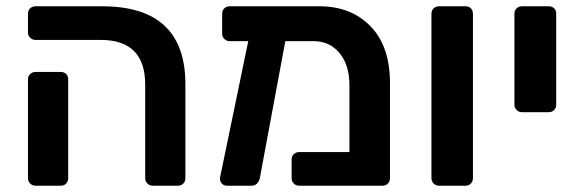

<svg xmlns="http://www.w3.org/2000/svg" viewBox="-20 -591 1853 611"><path d="M466 0Q456 0 449 -7Q442 -14 442 -24V-322Q442 -464 300 -464H93Q83 -464 76 -471Q69 -478 69 -488V-547Q69 -558 76 -564.5Q83 -571 93 -571H305Q570 -571 570 -323V-24Q570 -14 563.5 -7Q557 0 546 0ZM93 0Q83 0 76 -7Q69 -14 69 -24V-338Q69 -349 76 -355.5Q83 -362 93 -362H173Q184 -362 190.5 -355.5Q197 -349 197 -338V-24Q197 -14 190.5 -7Q184 0 173 0Z M997 -571Q1097 -571 1159 -507.5Q1221 -444 1221 -327V-24Q1221 -14 1214.5 -7Q1208 0 1197 0H932Q922 0 915 -7Q908 -14 908 -24V-83Q908 -94 915 -100.5Q922 -107 932 -107H1092V-320Q1092 -384 1060.5 -422Q1029 -460 979 -460H888L807 -25Q805 -14 798 -7Q791 0 781 0H702Q692 0 685.5 -7.5Q679 -15 680 -25L770 -460H711Q701 -460 694 -467Q687 -474 687 -484V-547Q687 -558 694 -564.5Q701 -571 711 -571Z M1377 0Q1367 0 1360 -7Q1353 -14 1353 -24V-547Q1353 -558 1360 -564.5Q1367 -571 1377 -571H1461Q1472 -571 1478.5 -564.5Q1485 -558 1485 -547V-24Q1485 -14 1478.5 -7Q1472 0 1461 0Z M1641 -234Q1631 -234 1624 -241Q1617 -248 1617 -258V-547Q1617 -558 1624 -564.5Q1631 -571 1641 -571H1726Q1737 -571 1743.5 -564.5Q1750 -558 1750 -547V-258Q1750 -248 1743.5 -241Q1737 -234 1726 -234Z"/></svg>

Font: Rubik AZ
Style: Regular
Weight: 500
Designer: Hubert and Fischer
Foundry: Hubert & Fischer
Version: Version 2.000